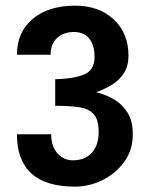

<svg xmlns="http://www.w3.org/2000/svg" viewBox="-20 -660 539 691"><path d="M458 -176.8Q458 -223.6 439.5 -253.9Q420.9 -284.2 391.1 -301.8Q361.3 -319.3 326.2 -328.1Q356.4 -338.9 382.8 -355Q409.2 -371.1 425.8 -396.5Q442.4 -421.9 442.4 -460Q442.4 -540 389.6 -589.8Q336.9 -639.6 250 -639.6Q155.3 -639.6 98.1 -592.3Q41 -544.9 41 -462.9H162.1Q162.1 -502 185.5 -523.4Q209 -544.9 246.1 -544.9Q281.2 -544.9 300.8 -521.5Q320.3 -498 320.3 -455.1Q320.3 -406.2 280.8 -391.1Q241.2 -376 178.7 -375V-279.3Q228.5 -279.3 263.2 -274.4Q297.9 -269.5 316.4 -250Q335 -230.5 335 -185.5Q335 -135.7 309.6 -109.4Q284.2 -83 243.2 -83Q208 -83 186 -108.9Q164.1 -134.8 164.1 -176.8H41Q41 11.7 250 11.7Q300.8 11.7 348.6 -11.7Q396.5 -35.2 427.2 -77.6Q458 -120.1 458 -176.8Z"/></svg>

Font: Namkio Khamti Book
Style: Bold
Weight: 800
Designer: Debbi Hosken
Foundry: SIL International
Version: Version 3.917